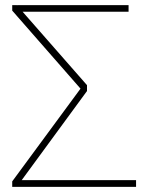

<svg xmlns="http://www.w3.org/2000/svg" viewBox="-20 -731 587 751"><path d="M320.3 -397.9C320.3 -397.9 68.4 -685.1 68.4 -685.1C68.4 -685.1 482.9 -685.1 482.9 -685.1C482.9 -685.1 482.9 -710.9 482.9 -710.9C482.9 -710.9 46.9 -710.9 46.9 -710.9C46.9 -710.9 46.9 -709.5 46.9 -709.5C46.9 -709.5 45.9 -710.9 45.9 -710.9C45.9 -710.9 27.8 -710.9 27.8 -710.9C27.8 -710.9 27.8 -689.5 27.8 -689.5C27.8 -689.5 294.9 -384.3 294.9 -384.3C294.9 -384.3 27.8 -21.5 27.8 -21.5C27.8 -21.5 27.8 0 27.8 0C27.8 0 512.2 0 512.2 0C512.2 0 512.2 -26.4 512.2 -26.4C512.2 -26.4 64.9 -26.4 64.9 -26.4C64.9 -26.4 320.3 -375 320.3 -375C320.3 -375 320.3 -397.9 320.3 -397.9Z"/></svg>

Font: WOX
Style: Regular
Weight: 500
Designer: Google
Foundry: ""
Version: ""